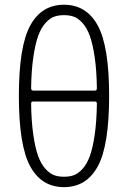

<svg xmlns="http://www.w3.org/2000/svg" viewBox="-20 -770 540 810"><path d="M120.1 -341.8Q111.3 -341.8 111.3 -333Q112.3 -256.8 120.6 -200.7Q128.9 -144.5 141.1 -111.3Q153.3 -78.1 171.4 -58.1Q189.5 -38.1 207.5 -31.2Q225.6 -24.4 250 -24.4Q274.4 -24.4 292.5 -31.2Q310.5 -38.1 328.6 -58.1Q346.7 -78.1 358.9 -111.3Q371.1 -144.5 379.4 -200.7Q387.7 -256.8 388.7 -333Q388.7 -341.8 379.9 -341.8ZM111.3 -397.5Q111.3 -388.7 120.1 -387.7H379.9Q388.7 -387.7 388.7 -397.5Q387.7 -473.6 379.4 -529.3Q371.1 -585 358.9 -618.7Q346.7 -652.3 328.6 -672.4Q310.5 -692.4 292.5 -699.2Q274.4 -706.1 250 -706.1Q225.6 -706.1 207.5 -699.2Q189.5 -692.4 171.4 -672.4Q153.3 -652.3 141.1 -618.7Q128.9 -585 120.6 -528.8Q112.3 -472.7 111.3 -397.5ZM392.6 -68.4Q344.7 19.5 250 19.5Q155.3 19.5 107.4 -68.4Q59.6 -156.2 59.6 -365.2Q59.6 -574.2 107.4 -662.1Q155.3 -750 250 -750Q344.7 -750 392.6 -662.1Q440.4 -574.2 440.4 -365.2Q440.4 -156.2 392.6 -68.4Z"/></svg>

Font: Rounded-X Mgen+ 2m light
Style: Regular
Weight: 200
Designer: [Source Han Sans]
Ryoko NISHIZUKA  (kana & ideographs); Paul D. Hunt (Latin, Greek & Cyrillic); Wenlong ZHANG  (bopomofo
Version: Version 1.059.20150602